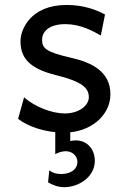

<svg xmlns="http://www.w3.org/2000/svg" viewBox="-20 -528 511 782"><path d="M407.7 -468.8C374 -487.3 322.3 -507.8 251.5 -507.8C103 -507.8 63.5 -406.2 63.5 -361.3C63.5 -300.8 88.9 -251 207.5 -222.2C316.9 -195.3 341.8 -168.5 341.8 -131.8C341.8 -98.1 301.3 -65.9 244.1 -65.9C192.4 -65.9 122.1 -92.3 78.1 -131.8L53.7 -43.9C92.3 -13.7 162.6 12.2 241.7 12.2C346.7 12.2 429.7 -56.2 429.7 -144C429.7 -234.9 356.9 -272.9 268.6 -293C166 -316.4 151.4 -332 151.4 -366.2C151.4 -395.5 174.8 -429.7 246.6 -429.7C307.1 -429.7 357.9 -402.3 390.6 -383.3ZM205.1 0V100.1C215.3 93.8 232.4 87.9 248 87.9C274.4 87.9 294.9 106.4 295.4 131.8C293.9 168.5 258.8 180.7 229.5 180.7C209 180.7 194.8 176.3 180.7 166L175.8 214.8C195.8 226.1 216.3 234.4 241.7 234.4C299.8 234.4 366.2 193.4 366.2 127C366.2 78.6 334 43.9 289.6 43.9C278.8 43.9 272.5 44.9 266.1 46.4V0Z"/></svg>

Font: Andika
Style: Regular
Weight: 400
Designer: Victor Gaultney, Annie Olsen, Julie Remington, Don Collingsworth, Eric Hays
Foundry: SIL International
Version: Version 1.000